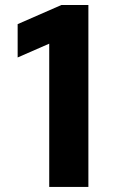

<svg xmlns="http://www.w3.org/2000/svg" viewBox="-20 -734 469 754"><path d="M173.3 0H327.1V-714.4H221.2L49.3 -639.2V-508.3L173.3 -562.5Z"/></svg>

Font: Roboto Flex
Style: wght 700 wdth 25 opsz 34 GRAD 0.00 slnt 0.00 XTRA 468 XOPQ 96 YOPQ 79 YTLC 514 YTUC 712 YTAS 750 YTDE -203.00 YTFI 738
Weight: 700
Width: 1
Designer: Berlow after Robertson
Foundry: Google
Version: Version 3.100